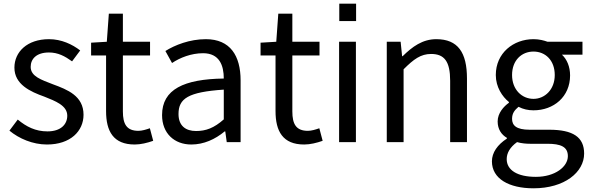

<svg xmlns="http://www.w3.org/2000/svg" viewBox="-20 -769 3195 1039"><path d="M234 13C362 13 432 -60 432 -148C432 -250 345 -284 266 -313C205 -337 146 -355 146 -407C146 -450 177 -485 245 -485C294 -485 331 -465 370 -437L414 -496C371 -529 313 -557 245 -557C127 -557 58 -488 58 -403C58 -312 144 -273 220 -246C280 -222 344 -198 344 -143C344 -96 309 -58 237 -58C172 -58 123 -83 76 -122L31 -62C83 -19 157 13 234 13Z M709 13C742 13 778 4 809 -7L791 -75C772 -68 748 -61 729 -61C665 -61 645 -98 645 -166V-469H792V-543H645V-695H569L558 -543L473 -538V-469H554V-168C554 -59 593 13 709 13Z M1015 13C1083 13 1144 -15 1196 -58H1199L1207 0H1282V-334C1282 -467 1226 -557 1094 -557C1006 -557 926 -525 875 -493L911 -428C954 -457 1015 -481 1079 -481C1168 -481 1191 -414 1191 -344C976 -341 857 -286 857 -146C857 -47 924 13 1015 13ZM1041 -60C985 -60 946 -88 946 -152C946 -236 998 -271 1191 -284V-123C1138 -76 1094 -60 1041 -60Z M1626 13C1659 13 1695 4 1726 -7L1708 -75C1689 -68 1665 -61 1646 -61C1582 -61 1562 -98 1562 -166V-469H1709V-543H1562V-695H1486L1475 -543L1390 -538V-469H1471V-168C1471 -59 1510 13 1626 13Z M1907 -749H1816V-655H1907ZM1906 0V-543H1815V0Z M2073 0H2164V-394C2219 -449 2257 -477 2313 -477C2385 -477 2416 -436 2416 -332V0H2507V-344C2507 -485 2458 -557 2341 -557C2266 -557 2211 -516 2159 -465H2156L2148 -543H2073Z M2867 250C3035 250 3141 163 3141 62C3141 -27 3081 -67 2952 -67H2846C2773 -67 2751 -91 2751 -126C2751 -157 2766 -174 2786 -191C2811 -178 2838 -172 2867 -172C2976 -172 3065 -245 3065 -361C3065 -408 3048 -448 3021 -473H3132V-543H2943C2924 -550 2898 -557 2867 -557C2758 -557 2663 -482 2663 -363C2663 -298 2698 -246 2734 -217V-213C2706 -193 2673 -157 2673 -112C2673 -69 2694 -40 2723 -23V-19C2672 14 2642 57 2642 104C2642 198 2734 250 2867 250ZM2867 -234C2804 -234 2751 -284 2751 -363C2751 -443 2803 -490 2867 -490C2931 -490 2982 -443 2982 -363C2982 -284 2928 -234 2867 -234ZM2880 188C2780 188 2722 152 2722 92C2722 60 2739 28 2778 0C2802 7 2828 9 2848 9H2942C3014 9 3053 25 3053 76C3053 133 2984 188 2880 188Z"/></svg>

Font: Spoqa Han Sans Neo Regular
Style: Regular
Weight: 400
Designer: [Spoqa Han Sans Neo] Dong-huui Kim  Younghwa Kang  Yujin Lee  [Noto Sans] Ryoko NISHIZUKA  (kana & ideographs); Paul D. 
Foundry: Spoqa (http://www.spoqa-han-sans.com)
Version: Version 1.000